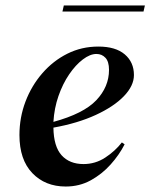

<svg xmlns="http://www.w3.org/2000/svg" viewBox="-20 -666 549 701"><path d="M220 15Q145 15 98 -34Q51 -83 51 -173Q51 -237 73 -295Q95 -353 134.5 -398.5Q174 -444 226 -470Q278 -496 339 -496Q402 -496 435.5 -467.5Q469 -439 469 -392Q469 -353 432.5 -315Q396 -277 330 -246.5Q264 -216 175 -200Q176 -131 205 -99Q234 -67 285 -67Q328 -67 364 -90.5Q400 -114 425 -146L435 -139Q415 -100 383.5 -65Q352 -30 311 -7.5Q270 15 220 15ZM332 -469Q309 -469 282.5 -449Q256 -429 232.5 -394.5Q209 -360 193.5 -315.5Q178 -271 175 -221Q285 -251 331.5 -300Q378 -349 378 -411Q378 -441 365 -455Q352 -469 332 -469ZM208 -624 213 -646H509L504 -624Z"/></svg>

Font: DM Serif Display
Style: Italic
Weight: 400
Italic angle: -12°
Designer: Colophon Foundry, Frank Grießhammer
Foundry: Colophon Foundry
Version: Version 5.100; ttfautohint (v1.8.2)